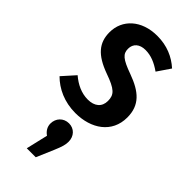

<svg xmlns="http://www.w3.org/2000/svg" viewBox="-269 -594 953 953"><g transform="rotate(45 207.5 -117.5)"><path d="M212 -544C101 -544 31 -477 31 -389C31 -315 70 -269 166 -234C248 -205 267 -186 267 -142C267 -100 238 -76 191 -76C146 -76 105 -96 70 -126L10 -59C54 -15 117 15 195 15C305 15 393 -44 393 -152C393 -239 342 -282 251 -315C173 -343 154 -360 154 -396C154 -431 179 -453 220 -453C259 -453 294 -438 331 -412L378 -481C335 -520 280 -544 212 -544ZM209 73C171 73 144 102 144 139C144 162 156 181 175 194L148 309H211L250 218C267 178 272 160 272 139C272 101 246 73 209 73Z"/></g></svg>

Font: Fira Sans Condensed Medium
Style: Regular
Weight: 500
Width: 3
Designer: Carrois Corporate & Edenspiekermann AG
Foundry: Carrois Corporate GbR & Edenspiekermann AG
Version: Version 4.202;PS 004.202;hotconv 1.0.88;makeotf.lib2.5.64775